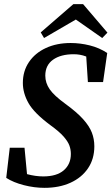

<svg xmlns="http://www.w3.org/2000/svg" viewBox="-20 -887 537 924"><path d="M10 -31 27 -176H98L110 -49Q151 -38 188 -38Q253 -38 287 -67.5Q321 -97 321 -146Q321 -167 314 -186.5Q307 -206 286 -230Q265 -254 222 -285Q144 -343 117 -391Q90 -439 90 -488Q90 -545 119.5 -588.5Q149 -632 201 -656Q253 -680 320 -680Q366 -680 412 -668.5Q458 -657 496 -632L476 -492H403L395 -615Q379 -621 364.5 -623.5Q350 -626 335 -626Q272 -626 235 -599.5Q198 -573 198 -523Q198 -488 219 -457.5Q240 -427 295 -387Q350 -347 380 -313.5Q410 -280 422 -249Q434 -218 434 -183Q434 -122 403.5 -77Q373 -32 319 -7.5Q265 17 194 17Q145 17 94.5 4Q44 -9 10 -31ZM380 -867 497 -730 472 -704 345 -793 192 -704 176 -731 333 -867Z"/></svg>

Font: Source Serif 4 Semibold
Style: Italic
Weight: 600
Italic angle: -12°
Designer: Frank Grießhammer
Foundry: Adobe
Version: Version 4.005;hotconv 1.1.0;makeotfexe 2.6.0